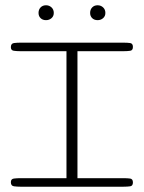

<svg xmlns="http://www.w3.org/2000/svg" viewBox="-20 -705 543 725"><path d="M56.6 0Q44.9 0 33 -1.5Q21 -2.9 21 -17.1Q21 -29.3 32.5 -30.8Q43.9 -32.2 56.6 -32.2H231V-511.7H56.6Q43.9 -511.7 32.5 -513.2Q21 -514.6 21 -526.9Q21 -541 33 -542.5Q44.9 -543.9 56.6 -543.9H446.8Q460.9 -543.9 471.4 -542.5Q481.9 -541 481.9 -527.8Q481.9 -514.6 471.4 -513.2Q460.9 -511.7 446.8 -511.7H272.5V-32.2H446.8Q460.9 -32.2 471.4 -30.8Q481.9 -29.3 481.9 -16.1Q481.9 -2.9 471.4 -1.5Q460.9 0 446.8 0ZM348.6 -628.9Q335.9 -628.9 328.1 -636.5Q320.3 -644 320.3 -656.2Q320.3 -668.9 328.1 -677Q335.9 -685.1 348.6 -685.1Q360.8 -685.1 369.4 -677Q377.9 -668.9 377.9 -656.2Q377.9 -644 369.4 -636.5Q360.8 -628.9 348.6 -628.9ZM153.8 -628.9Q141.1 -628.9 133.3 -636.5Q125.5 -644 125.5 -656.2Q125.5 -668.9 133.3 -677Q141.1 -685.1 153.8 -685.1Q166 -685.1 174.6 -677Q183.1 -668.9 183.1 -656.2Q183.1 -644 174.6 -636.5Q166 -628.9 153.8 -628.9Z"/></svg>

Font: Gruppo
Style: Regular
Weight: 400
Designer: Vernon Adams
Foundry: Vernon Adams
Version: Version 1.001; ttfautohint (v1.8.4.7-5d5b);gftools[0.9.28]